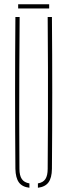

<svg xmlns="http://www.w3.org/2000/svg" viewBox="-20 -880 317 904"><path d="M52.5 -85Q51 -264.5 51 -442.8Q51 -621 52.5 -800H72.5Q71.5 -680.5 71 -561.5Q70.5 -442.5 70.5 -323.5Q70.5 -204.5 71.5 -85Q71.5 -53.5 82.8 -37Q94 -20.5 118.5 -16.5V4Q84.5 0 69 -21.2Q53.5 -42.5 52.5 -85ZM158.5 4V-16.5Q183 -20.5 193.8 -37Q204.5 -53.5 204.5 -85Q205.5 -204.5 205.8 -323.5Q206 -442.5 205.8 -561.5Q205.5 -680.5 204.5 -800H224.5Q226 -621 226 -442.8Q226 -264.5 224.5 -85Q224 -42.5 208.2 -21.2Q192.5 0 158.5 4ZM65.5 -860H211.5V-840H65.5Z"/></svg>

Font: Big Shoulders Stencil Thin
Style: Regular
Weight: 100
Designer: Patric King
Foundry: XO Type Co
Version: Version 2.001